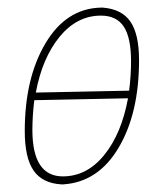

<svg xmlns="http://www.w3.org/2000/svg" viewBox="-20 -478 430 504"><path d="M245 -458H250Q300 -454 322.5 -421Q345 -388 345 -320Q345 -181 291.5 -90.5Q238 0 146 6H141Q91 3 68 -30.5Q45 -64 45 -134Q45 -273 99.5 -364.5Q154 -456 245 -458ZM245 -437Q182 -437 136.5 -381.5Q91 -326 74 -235L319 -240Q324 -280 324 -317Q324 -379 305 -408Q286 -437 245 -437ZM65 -137Q65 -15 145 -15Q208 -15 253.5 -71Q299 -127 316 -220L70 -215Q65 -173 65 -137Z"/></svg>

Font: Alegreya Sans SC Thin
Style: Italic
Weight: 100
Italic angle: -7°
Designer: Juan Pablo del Peral
Foundry: Huerta Tipografica
Version: Version 2.007